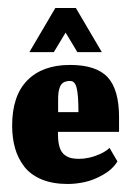

<svg xmlns="http://www.w3.org/2000/svg" viewBox="-20 -452 327 479"><path d="M114.3 -322 143.7 -370.7 173 -322H234L169.3 -432H118L53.3 -322ZM175.7 -172.3H125V-200.3Q125 -212.3 125.8 -220.2Q126.7 -228 129.7 -235.5Q132.7 -243 139 -246.5Q145.3 -250 155.3 -250Q167 -250 171.3 -232.3Q175.7 -214.7 175.7 -172.3ZM149 7Q169 7 191 2.3Q213 -2.3 236.8 -15.8Q260.7 -29.3 273 -49.3L253.3 -83Q244 -74.3 230.2 -68Q216.3 -61.7 202.8 -58.7Q189.3 -55.7 177.7 -55.7Q165.7 -55.7 157.3 -57.7Q149 -59.7 141 -65.7Q133 -71.7 128.8 -84.3Q124.7 -97 124.7 -116.7V-123H277V-160Q277 -228.3 248.7 -259.2Q220.3 -290 154.7 -290Q86.3 -290 48.3 -251.7Q10.3 -213.3 10.3 -138.7Q10.3 -107.3 17.7 -81.8Q25 -56.3 40.8 -36Q56.7 -15.7 84.2 -4.3Q111.7 7 149 7Z"/></svg>

Font: Jomhuria
Style: Regular
Weight: 400
Designer: Arabic design by Kourosh Beigpour, Latin design by Eben Sorkin, engineering by Lasse Fister and Khaled Hosney
Version: Version 1.0000